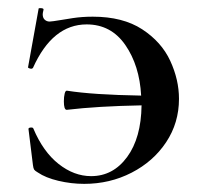

<svg xmlns="http://www.w3.org/2000/svg" viewBox="-20 -440 493 472"><path d="M420 -197Q420 -138 388.5 -90.5Q357 -43 303.5 -15.5Q250 12 187 12Q155 12 123.5 4.5Q92 -3 73 -16Q66 -20 64 -23Q62 -26 61 -34L50 -123Q50 -126 55.5 -126.5Q61 -127 62 -124Q86 -67 124 -37Q162 -7 204 -7Q258 -7 292.5 -54Q327 -101 328 -181Q220 -179 144 -170Q137 -170 137 -191Q137 -202 139 -210Q141 -218 145 -217Q208 -207 327 -205Q323 -279 288 -329.5Q253 -380 193 -380Q109 -380 61 -273Q59 -271 57 -271Q54 -271 51 -272.5Q48 -274 49 -275L75 -419Q75 -420 79 -420Q88 -420 87 -416Q85 -408 85 -405Q85 -396 90 -391.5Q95 -387 102 -387Q107 -387 131 -391Q136 -392 159 -395.5Q182 -399 208 -399Q282 -399 329.5 -368Q377 -337 398.5 -290.5Q420 -244 420 -197Z"/></svg>

Font: Cormorant Garamond SemiBold
Style: Regular
Weight: 600
Designer: Christian Thalmann (Catharsis Fonts)
Version: Version 3.000